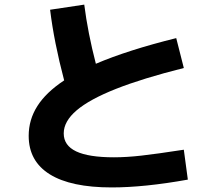

<svg xmlns="http://www.w3.org/2000/svg" viewBox="-20 -778 978 840"><path d="M105.5 -183.6Q105.5 -254.4 143.6 -314.2Q181.6 -374 260.7 -426.3Q216.3 -594.2 199.2 -735.4L348.6 -757.8Q364.3 -634.3 399.4 -499Q538.6 -558.6 751 -611.3L784.2 -480.5Q603.5 -435.1 487.5 -389.2Q371.6 -343.3 315.2 -295.2Q258.8 -247.1 258.8 -194.3Q258.8 -141.6 313.2 -115.7Q367.7 -89.8 478.5 -89.8Q533.2 -89.8 598.6 -97.2Q664.1 -104.5 784.2 -123L801.8 7.8Q611.3 42 468.8 42Q290 42 197.8 -15.4Q105.5 -72.8 105.5 -183.6Z"/></svg>

Font: Pretendard ExtraBold
Style: Regular
Weight: 800
Designer: Base glyphs from Inter by Rasmus Andersson; Hangeul glyphs from Noto Sans CJK(Source Han Sans) by Jang Soo-young and Kan
Foundry: Kil Hyung-jin
Version: Version 1.309